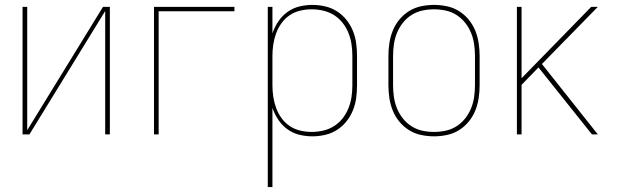

<svg xmlns="http://www.w3.org/2000/svg" viewBox="-20 -548 2540 783"><path d="M72 0V-520H91V-17L400 -520H428V0H409V-503L100 0Z M608 0V-520H936V-502H627V0Z M1072 215V-520H1091V-412Q1100 -438 1115 -460.5Q1130 -483 1152 -499Q1174 -515 1200.5 -521.5Q1227 -528 1254 -528Q1280 -528 1306 -522Q1332 -516 1354 -502Q1376 -488 1392.5 -467.5Q1409 -447 1419 -422.5Q1429 -398 1432.5 -372Q1436 -346 1436 -320V-200Q1436 -174 1432.5 -148Q1429 -122 1419 -97.5Q1409 -73 1392.5 -52.5Q1376 -32 1354 -18Q1332 -4 1306 2Q1280 8 1254 8Q1227 8 1200.5 1.5Q1174 -5 1152 -21Q1130 -37 1115 -59.5Q1100 -82 1091 -108V215ZM1251 -10Q1275 -10 1298.5 -15.5Q1322 -21 1342 -33.5Q1362 -46 1377 -65Q1392 -84 1401 -106.5Q1410 -129 1413.5 -152.5Q1417 -176 1417 -200V-320Q1417 -344 1413.5 -367.5Q1410 -391 1401 -413.5Q1392 -436 1377 -455Q1362 -474 1342 -486.5Q1322 -499 1298.5 -504.5Q1275 -510 1251 -510Q1227 -510 1204 -504.5Q1181 -499 1161.5 -486Q1142 -473 1128 -453.5Q1114 -434 1106 -412Q1098 -390 1094.5 -366.5Q1091 -343 1091 -320V-200Q1091 -177 1094.5 -153.5Q1098 -130 1106 -108Q1114 -86 1128 -66.5Q1142 -47 1161.5 -34Q1181 -21 1204 -15.5Q1227 -10 1251 -10Z M1750 8Q1724 8 1697.5 2.5Q1671 -3 1648.5 -17Q1626 -31 1609 -51.5Q1592 -72 1582 -96.5Q1572 -121 1568 -147.5Q1564 -174 1564 -200V-320Q1564 -346 1568 -372.5Q1572 -399 1582 -423.5Q1592 -448 1609 -468.5Q1626 -489 1648.5 -503Q1671 -517 1697.5 -522.5Q1724 -528 1750 -528Q1776 -528 1802.5 -522.5Q1829 -517 1851.5 -503Q1874 -489 1891 -468.5Q1908 -448 1918 -423.5Q1928 -399 1932 -372.5Q1936 -346 1936 -320V-200Q1936 -174 1932 -147.5Q1928 -121 1918 -96.5Q1908 -72 1891 -51.5Q1874 -31 1851.5 -17Q1829 -3 1802.5 2.5Q1776 8 1750 8ZM1750 -10Q1774 -10 1797.5 -15Q1821 -20 1841.5 -33Q1862 -46 1877 -65Q1892 -84 1901 -106Q1910 -128 1913.5 -152Q1917 -176 1917 -200V-320Q1917 -344 1913.5 -368Q1910 -392 1901 -414Q1892 -436 1877 -455Q1862 -474 1841.5 -487Q1821 -500 1797.5 -505Q1774 -510 1750 -510Q1726 -510 1702.5 -505Q1679 -500 1658.5 -487Q1638 -474 1623 -455Q1608 -436 1599 -414Q1590 -392 1586.5 -368Q1583 -344 1583 -320V-200Q1583 -176 1586.5 -152Q1590 -128 1599 -106Q1608 -84 1623 -65Q1638 -46 1658.5 -33Q1679 -20 1702.5 -15Q1726 -10 1750 -10Z M2088 0V-520H2107V-229L2391 -520H2418L2190 -287L2418 0H2394L2176 -273L2107 -202V0Z"/></svg>

Font: Iosevka SS04 Thin
Style: Regular
Weight: 100
Monospace: yes
Designer: Belleve Invis
Foundry: Belleve Invis
Version: Version 19.0.0; ttfautohint (v1.8.4)